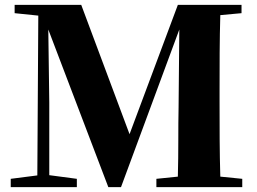

<svg xmlns="http://www.w3.org/2000/svg" viewBox="-20 -767 1054 787"><path d="M708 0H973V-34L883 -43C880 -144 880 -247 880 -351V-395C880 -499 880 -602 883 -705L970 -713V-747H709L511 -217L313 -747H40V-713L137 -703L133 -48L24 -34V0H295V-34L182 -49V-346L178 -646L424 0H476L715 -646L712 -327C710 -246 712 -145 709 -43L621 -34V0Z"/></svg>

Font: Source Han Serif KR Heavy
Style: Regular
Weight: 900
Designer: Ryoko NISHIZUKA 西塚涼子 (kana & ideographs); Frank Grießhammer (Latin, Greek & Cyrillic); Wenlong ZHANG 张文龙 (bopomofo); San
Foundry: Adobe
Version: Version 2.001;hotconv 1.1.0;makeotfexe 2.6.0